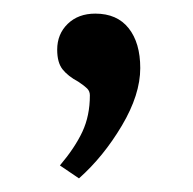

<svg xmlns="http://www.w3.org/2000/svg" viewBox="-20 -124 284 282"><path d="M68 119Q90 93 101 69.5Q112 46 112 16Q112 10 108 6Q104 2 95 -4Q80 -12 72 -22Q64 -32 64 -51Q64 -74 79.5 -89Q95 -104 120 -104Q152 -104 169 -82.5Q186 -61 186 -24Q186 15 159 60.5Q132 106 96 138Z"/></svg>

Font: TavirajRegular
Style: Regular
Weight: 400
Designer: Katatrad Team
Foundry: CadsonDemak
Version: Version 1.000